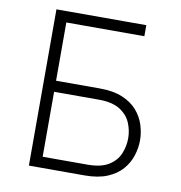

<svg xmlns="http://www.w3.org/2000/svg" viewBox="-79 -773 798 847"><g transform="rotate(10 320.0 -350.0)"><path d="M124 -650.5V-700H508.5V-650.5ZM106 0V-700H159V-389.5H354.5Q415.5 -389.5 456.8 -372.2Q498 -355 522.8 -326.5Q547.5 -298 558.5 -263.5Q569.5 -229 569.5 -194.5Q569.5 -160.5 558.5 -126Q547.5 -91.5 522.8 -63Q498 -34.5 456.8 -17.2Q415.5 0 354.5 0ZM159 -49H359Q420 -49 454.2 -70.2Q488.5 -91.5 502.5 -125Q516.5 -158.5 516.5 -194.5Q516.5 -230 502.5 -263.2Q488.5 -296.5 454.2 -318.2Q420 -340 359 -340H159Z"/></g></svg>

Font: Overpass ExtraLight
Style: Regular
Weight: 250
Designer: Delve Withrington, Dave Bailey, Thomas Jockin
Foundry: Delve Fonts LLC
Version: Version 4.000